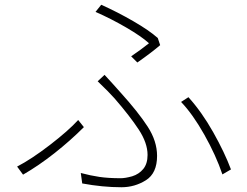

<svg xmlns="http://www.w3.org/2000/svg" viewBox="-20 -773 1040 808"><path d="M607 -591Q575 -620 511.5 -657Q448 -694 382 -723L406 -753Q475 -722 541.5 -683.5Q608 -645 644 -613L654 -583Q618 -552 558 -510L532 -536Q576 -566 607 -591ZM488 -23Q507 -23 536 -31Q565 -40 583 -62Q601 -84 601 -121Q601 -171 564 -227.5Q527 -284 462 -359Q441 -383 391 -431L420 -458L453 -422L487 -384Q562 -301 601.5 -240Q641 -179 641 -117Q641 -44 594 -14.5Q547 15 491 15Q412 15 326 -1L320 -45Q361 -34 398.5 -28.5Q436 -23 488 -23ZM742 -344 773 -364Q829 -302 877 -217Q925 -132 952 -60L916 -39Q889 -119 840 -206Q791 -293 742 -344ZM77 -38 52 -72Q112 -103 190 -163Q268 -223 309 -268L333 -238Q276 -181 209.5 -128.5Q143 -76 77 -38Z"/></svg>

Font: Merged Yaku Han JP ExtraLight
Style: Regular
Weight: 250
Designer: Ryoko NISHIZUKA 西塚涼子 (kana, bopomofo & ideographs); Paul D. Hunt (Latin, Greek & Cyrillic); Sandoll Communications 산돌커뮤니
Foundry: Adobe
Version: Version 2.004